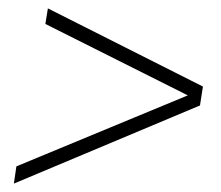

<svg xmlns="http://www.w3.org/2000/svg" viewBox="-20 -557 525 457"><path d="M13 -120 19 -161 427 -330 88 -500 94 -537 463 -351 456 -306Z"/></svg>

Font: Argentum Sans ExtraLight
Style: Italic
Weight: 200
Italic angle: -11°
Designer: Julieta Ulanovsky (font), Cristiano Sobral (main changes and remaster)
Foundry: Julieta Ulanovsky (font), Cristiano Sobral (main changes and remaster)
Version: Version 2.007;June 15, 2022;FontCreator 14.0.0.2814 64-bit; 